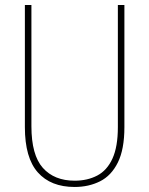

<svg xmlns="http://www.w3.org/2000/svg" viewBox="-20 -734 594 764"><path d="M475 -228Q475 -140 449 -87.5Q423 -35 378 -12.5Q333 10 277 10Q182 10 130.5 -48Q79 -106 79 -228V-714H105V-232Q105 -117 150.5 -66Q196 -15 277 -15Q328 -15 367 -35.5Q406 -56 427.5 -103Q449 -150 449 -228V-714H475Z"/></svg>

Font: Noto Sans Myanmar Condensed Thin
Style: Regular
Weight: 100
Width: 3
Designer: Monotype Design Team
Foundry: Monotype Imaging Inc.
Version: Version 2.107; ttfautohint (v1.8.4.7-5d5b)